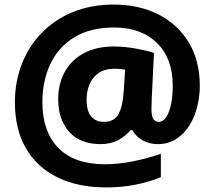

<svg xmlns="http://www.w3.org/2000/svg" viewBox="-20 -738 937 838"><path d="M852 -363Q852 -316 840.5 -271Q829 -226 806 -189.5Q783 -153 748.5 -131Q714 -109 669 -109Q632 -109 602.5 -125.5Q573 -142 558 -170H550Q529 -145 496.5 -127Q464 -109 420 -109Q329 -109 281.5 -163Q234 -217 234 -305Q234 -372 262.5 -424Q291 -476 345.5 -505.5Q400 -535 476 -535Q524 -535 573 -526Q622 -517 652 -507L642 -302Q641 -282 641 -262Q641 -229 650 -217.5Q659 -206 672 -206Q692 -206 706 -227.5Q720 -249 727 -285Q734 -321 734 -364Q734 -483 665 -550.5Q596 -618 478 -618Q375 -618 305.5 -576Q236 -534 200.5 -460Q165 -386 165 -292Q165 -164 234.5 -92.5Q304 -21 439 -21Q496 -21 561 -34Q626 -47 682 -67V35Q632 56 571.5 68Q511 80 444 80Q319 80 229.5 35.5Q140 -9 92.5 -92Q45 -175 45 -291Q45 -381 75.5 -459Q106 -537 162.5 -595Q219 -653 298.5 -685.5Q378 -718 476 -718Q587 -718 671.5 -675Q756 -632 804 -552.5Q852 -473 852 -363ZM358 -304Q358 -252 378.5 -229Q399 -206 433 -206Q479 -206 497.5 -240.5Q516 -275 520 -341L526 -434Q515 -436 504.5 -437Q494 -438 481 -438Q437 -438 410 -419Q383 -400 370.5 -369.5Q358 -339 358 -304Z"/></svg>

Font: Noto Sans Myanmar ExtraBold
Style: Regular
Weight: 800
Designer: Monotype Design Team
Foundry: Monotype Imaging Inc.
Version: Version 2.107; ttfautohint (v1.8.4.7-5d5b)